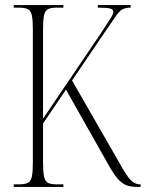

<svg xmlns="http://www.w3.org/2000/svg" viewBox="-20 -734 610 754"><path d="M34 0V-10H54Q78 -10 89.5 -16Q101 -22 105 -40Q109 -58 109 -95V-620Q109 -656 105 -674Q101 -692 89.5 -698Q78 -704 54 -704H34V-714H229V-704H203Q180 -704 168.5 -698Q157 -692 153 -674Q149 -656 149 -620V-268L374 -600Q403 -644 414 -661.5Q425 -679 425 -688Q425 -697 413 -700.5Q401 -704 364 -704V-714H493V-704Q472 -704 459.5 -696.5Q447 -689 432 -666.5Q417 -644 387 -601L263 -418L464 -68Q486 -31 500 -20.5Q514 -10 530 -10H532V0H519Q494 0 476.5 -6.5Q459 -13 442 -32.5Q425 -52 403 -92L239 -382L149 -249V-98Q149 -60 153 -41Q157 -22 168.5 -16Q180 -10 204 -10H229V0Z"/></svg>

Font: Noto Serif Display ExtraCondensed ExtraLight
Style: Regular
Weight: 200
Width: 2
Designer: Monotype Design Team
Foundry: Monotype Imaging Inc.
Version: Version 2.009